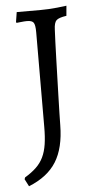

<svg xmlns="http://www.w3.org/2000/svg" viewBox="-55 -680 438 859"><g transform="rotate(-5 163.5 -251.0)"><path d="M132 -540Q132 -572 125 -582.5Q118 -593 95 -593Q90 -593 82.5 -592.5Q75 -592 67 -591Q58 -590 48 -589L46 -593L53 -637H161Q177 -637 197 -638Q217 -639 235 -641Q256 -643 277 -646L273 -601Q238 -596 227.5 -585.5Q217 -575 216 -544Q215 -522 213.5 -487Q212 -452 211 -411.5Q210 -371 208.5 -327.5Q207 -284 206 -243.5Q205 -203 204 -169.5Q203 -136 203 -116Q202 -14 163.5 48Q125 110 40 144L23 111L26 103Q56 85 76.5 65.5Q97 46 109 21Q121 -4 126 -37Q131 -70 131 -115Z"/></g></svg>

Font: Alegreya
Style: Regular
Weight: 400
Designer: Juan Pablo del Peral
Foundry: Juan Pablo del Peral
Version: Version 1.003